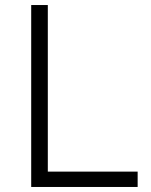

<svg xmlns="http://www.w3.org/2000/svg" viewBox="-20 -743 601 763"><path d="M104 -723V0H527V-61H170V-723Z"/></svg>

Font: United Sans ExtraLight
Style: Regular
Weight: 200
Designer: Pablo Impallari, Rodrigo Fuenzalida (Modified by Dan O. Williams)
Version: Version 1.000;PS 001.000;hotconv 1.0.88;makeotf.lib2.5.64775